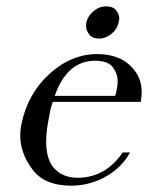

<svg xmlns="http://www.w3.org/2000/svg" viewBox="-20 -587 468 607"><path d="M293 -465Q272 -465 262 -478Q252 -491 252 -506Q252 -511 253 -517Q258 -537 276 -552Q294 -567 315 -567Q337 -567 347 -554.5Q357 -542 357 -529Q357 -523 355 -517Q351 -495 332.5 -480Q314 -465 293 -465ZM147 -265 144 -256Q142 -251 140 -243Q138 -235 136 -222Q126 -175 126 -139Q126 -88 147 -60Q175 -25 225 -25Q313 -25 368 -105H391Q365 -57 314 -28.5Q263 0 205 0Q120 0 82 -52Q44 -104 44 -157Q44 -176 48 -196Q68 -291 136 -353Q205 -416 287 -416Q360 -416 398 -373Q428 -341 428 -296Q428 -281 425 -265ZM344 -284Q346 -289 347 -294Q348 -299 349 -304Q352 -318 352 -330Q352 -354 336.5 -374.5Q321 -395 281 -395Q192 -395 153 -284Z"/></svg>

Font: New Athena Unicode
Style: Italic
Weight: 400
Designer: J. Rusten 1997; rev. by R. Hancock 2001, 2002, rev. by D. Mastronarde 2002-2019
Foundry: Society for Classical Studies (formerly American Philological Association)
Version: Version 5.008